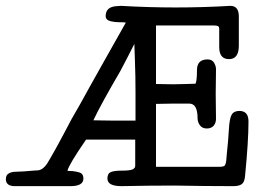

<svg xmlns="http://www.w3.org/2000/svg" viewBox="-30 -636 898 656"><path d="M645 -232Q645 -282 617 -282H558Q531 -282 503 -281Q503 -281 503 -66H719Q736 -66 739 -72Q742 -78 743 -87Q744 -96 745 -111Q750 -156 752 -193.5Q754 -231 761.5 -244Q769 -257 788 -257Q819 -257 819 -221Q819 -153 807 -32Q805 -13 795.5 -6.5Q786 0 767 0Q669 0 567 -2Q476 -2 385 0Q337 0 337 -26Q337 -43 348.5 -48Q360 -53 386.5 -53Q413 -53 422.5 -57Q432 -61 432 -70V-159H264Q205 -73 201 -54Q201 -53 201 -52Q208 -52 217 -51.5Q226 -51 240.5 -47Q255 -43 255 -26Q255 0 211 0Q118 0 21 0Q-10 0 -10 -24Q-10 -38 0 -43.5Q10 -49 20.5 -49Q31 -49 53 -50.5Q75 -52 83.5 -53Q92 -54 100 -54Q117 -56 131 -77Q157 -119 215 -230Q237 -267 278 -342L320 -417Q385 -532 400 -559Q394 -560 378.5 -560Q363 -560 350 -563Q331 -567 331 -581Q331 -613 369 -615Q376 -616 383 -616Q571 -605 757 -616Q786 -616 786 -580Q786 -580 786 -480Q786 -434 752.5 -434Q719 -434 719 -475Q719 -475 719 -537Q719 -545 714.5 -547Q710 -549 700 -549H503Q503 -549 503 -349Q542 -348 561.5 -348Q581 -348 607.5 -349Q634 -350 638 -350Q643 -360 643 -396.5Q643 -433 679 -433Q695 -433 701.5 -421.5Q708 -410 708 -400L707 -315L708 -230Q708 -216 700 -206.5Q692 -197 676.5 -197Q661 -197 653 -208Q645 -219 645 -232ZM351 -224H397Q415 -224 433 -224Q433 -241 433 -260V-319Q433 -378 431 -429Q429 -480 429 -486Q405 -438 381 -393Q315 -280 289 -225Q301 -225 316 -224.5Q331 -224 351 -224Z"/></svg>

Font: Scratch Savers
Style: Book
Weight: 400
Designer: Pablo Impallari, Rodrigo Fuenzalida, Brenda Gallo
Foundry: Pablo Impallari, Rodrigo Fuenzalida, Brenda Gallo
Version: Version 4.0b1